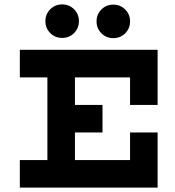

<svg xmlns="http://www.w3.org/2000/svg" viewBox="-20 -851 796 871"><path d="M70 -625H695V-375H570V-500H320V-375H445V-250H320V-125H570V-250H695V0H70V-125H195V-500H70ZM494 -830Q526 -830 548 -808Q570 -786 570 -754Q570 -722 548 -700Q526 -678 494 -678Q462 -678 440 -700Q418 -722 418 -754Q418 -786 440 -808Q462 -830 494 -830ZM262 -831Q294 -831 316 -809Q338 -787 338 -755Q338 -723 316 -701Q294 -679 262 -679Q230 -679 208 -701Q186 -723 186 -755Q186 -787 208 -809Q230 -831 262 -831Z"/></svg>

Font: Eyechart
Style: Regular
Weight: 400
Designer: Peter Wiegel
Foundry: Peter Wiegel
Version: Version 1.000